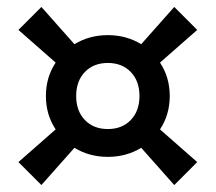

<svg xmlns="http://www.w3.org/2000/svg" viewBox="-20 -591 620 552"><path d="M99 -59 33 -125 140 -219Q112 -261 112 -315Q112 -369 140 -411L33 -505L99 -571L194 -464Q237 -490 290 -490Q343 -490 386 -464L481 -571L547 -505L440 -411Q468 -369 468 -315Q468 -261 440 -219L547 -125L481 -59L386 -166Q343 -140 290 -140Q237 -140 194 -166ZM290 -220Q331 -220 356 -246Q381 -272 381 -315Q381 -358 356 -384Q331 -410 290 -410Q249 -410 224 -384Q199 -358 199 -315Q199 -272 224 -246Q249 -220 290 -220Z"/></svg>

Font: Sometype Mono Medium
Style: Regular
Weight: 500
Monospace: yes
Designer: Ryoichi Tsunekawa
Foundry: Dharma Type
Version: Version 1.000; ttfautohint (v1.8.3)